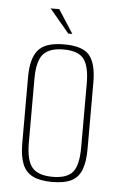

<svg xmlns="http://www.w3.org/2000/svg" viewBox="-49 -666 438 709"><g transform="rotate(5 170.0 -312.0)"><path d="M171 7Q127 7 100 -6Q73 -19 61 -48.5Q49 -78 49 -125V-372Q49 -440 75.5 -471.5Q102 -503 171 -503Q240 -503 265.5 -472.5Q291 -442 291 -372V-125Q291 -79 280 -49.5Q269 -20 243 -6.5Q217 7 171 7ZM171 -12Q224 -12 245.5 -37.5Q267 -63 267 -130V-367Q267 -429 246.5 -456.5Q226 -484 171 -484Q118 -484 95.5 -458Q73 -432 73 -367V-130Q73 -64 95.5 -38Q118 -12 171 -12ZM183 -544 110 -631H142L198 -544Z"/></g></svg>

Font: Alumni Sans SC Thin
Style: Regular
Weight: 100
Designer: Robert E. Leuschke
Foundry: Robert E. Leuschke
Version: Version 1.018